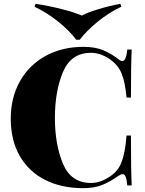

<svg xmlns="http://www.w3.org/2000/svg" viewBox="-20 -966 757 1000"><path d="M598 -657Q608 -648 617 -648Q637 -648 643 -708H666Q662 -637 662 -458H639Q632 -538 613 -584Q594 -630 547 -661Q500 -691 454 -691Q350 -691 308 -591Q266 -491 266 -352Q266 -213 308 -113Q350 -13 454 -13Q500 -13 547 -43Q594 -72 613 -121Q632 -170 639 -260H662Q662 -73 666 0H643Q640 -32 634.5 -45.5Q629 -59 619 -59Q611 -59 598 -51Q553 -19 512 -2.5Q471 14 413 14Q300 14 215 -29Q130 -72 83 -153.5Q36 -235 36 -348Q36 -458 84 -543Q132 -628 218 -675Q304 -722 414 -722Q474 -722 516 -705Q558 -688 598 -657ZM612 -931Q548 -901 490.5 -854.5Q433 -808 395 -759H377Q341 -807 283 -853.5Q225 -900 160 -931L165 -946Q233 -936 300 -919Q367 -902 406 -885Q439 -902 495 -919Q551 -936 607 -946Z"/></svg>

Font: Playfair Display SC Black
Style: Regular
Weight: 900
Designer: Claus Eggers Sørensen
Foundry: Claus Eggers Sørensen
Version: Version 1.200; ttfautohint (v1.6)